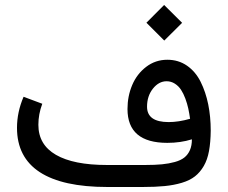

<svg xmlns="http://www.w3.org/2000/svg" viewBox="-20 -747 910 767"><path d="M564.9 -656.2 635.7 -727.1 707.5 -655.8 636.2 -585ZM746.6 -190.4Q701.2 -176.3 648.4 -176.3Q489.3 -176.3 489.3 -311.5Q489.3 -362.8 508.1 -407.2Q526.9 -451.7 564 -480Q601.1 -508.3 648.4 -508.3Q692.9 -508.3 727.1 -484.6Q761.2 -460.9 781.5 -420.2Q801.8 -379.4 811.8 -330.1Q821.8 -280.8 821.8 -225.1Q821.3 -178.2 814.9 -143.6Q808.6 -108.9 793.9 -83.7Q779.3 -58.6 758.8 -42.5Q738.3 -26.4 706.5 -16.8Q674.8 -7.3 637.9 -3.7Q601.1 0 550.3 0H408.7Q230 0 138.9 -59.3Q47.9 -118.7 47.9 -236.3Q47.9 -299.3 74.2 -360.4L148.9 -332.5Q133.3 -291 133.3 -248.5Q133.3 -168.9 203.6 -128.4Q273.9 -87.9 406.7 -87.9H560.5Q599.1 -87.9 627 -90.6Q654.8 -93.3 678.5 -99.9Q702.1 -106.4 716.6 -117.9Q731 -129.4 738.8 -147.5Q746.6 -165.5 746.6 -190.4ZM739.3 -272.5Q736.3 -293.9 732.2 -313.2Q728 -332.5 720.5 -353Q712.9 -373.5 703.1 -388.4Q693.4 -403.3 678.5 -412.8Q663.6 -422.4 645.5 -422.4Q614.3 -422.4 590.8 -392.8Q567.4 -363.3 567.4 -320.8Q567.4 -259.3 653.8 -259.3Q693.4 -259.3 739.3 -272.5Z"/></svg>

Font: Vazir FD
Style: FD
Weight: 400
Foundry: Based on Dejavu fonts, by Saber Rastikerdar
Version: Version 26.0.0